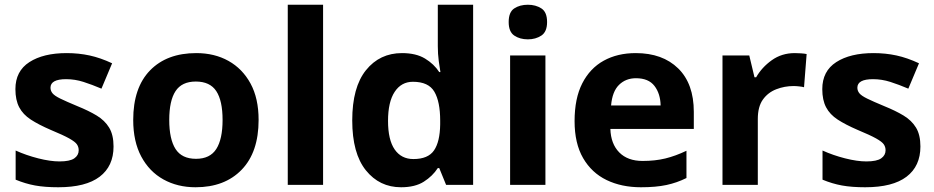

<svg xmlns="http://www.w3.org/2000/svg" viewBox="-20 -780 3941 810"><path d="M459 -162Q459 -79 400.5 -34.5Q342 10 226 10Q169 10 128 2.5Q87 -5 46 -22V-145Q90 -125 141 -112Q192 -99 231 -99Q275 -99 293.5 -112Q312 -125 312 -146Q312 -160 304.5 -171Q297 -182 272 -196Q247 -210 194 -232Q143 -254 110 -275.5Q77 -297 61 -327.5Q45 -358 45 -404Q45 -480 104 -518Q163 -556 261 -556Q312 -556 358 -546Q404 -536 453 -513L408 -406Q368 -423 332 -434.5Q296 -446 259 -446Q193 -446 193 -410Q193 -397 201.5 -386.5Q210 -376 234.5 -364Q259 -352 307 -332Q354 -313 388 -292.5Q422 -272 440.5 -241.5Q459 -211 459 -162Z M1071 -274Q1071 -138 999.5 -64Q928 10 805 10Q729 10 669.5 -23Q610 -56 576 -119.5Q542 -183 542 -274Q542 -410 613 -483Q684 -556 808 -556Q885 -556 944 -523Q1003 -490 1037 -427.5Q1071 -365 1071 -274ZM694 -274Q694 -193 720.5 -151.5Q747 -110 807 -110Q866 -110 892.5 -151.5Q919 -193 919 -274Q919 -355 892.5 -395.5Q866 -436 806 -436Q747 -436 720.5 -395.5Q694 -355 694 -274Z M1343 0H1194V-760H1343Z M1672 10Q1581 10 1523.5 -61.5Q1466 -133 1466 -272Q1466 -412 1524 -484Q1582 -556 1676 -556Q1735 -556 1773 -533Q1811 -510 1833 -476H1838Q1835 -492 1831 -522.5Q1827 -553 1827 -585V-760H1976V0H1862L1833 -71H1827Q1805 -37 1768 -13.5Q1731 10 1672 10ZM1724 -109Q1786 -109 1811 -145.5Q1836 -182 1837 -255V-271Q1837 -351 1812.5 -393Q1788 -435 1722 -435Q1673 -435 1645 -392.5Q1617 -350 1617 -270Q1617 -190 1645 -149.5Q1673 -109 1724 -109Z M2207 -760Q2240 -760 2264 -744.5Q2288 -729 2288 -687Q2288 -646 2264 -630Q2240 -614 2207 -614Q2173 -614 2149.5 -630Q2126 -646 2126 -687Q2126 -729 2149.5 -744.5Q2173 -760 2207 -760ZM2281 -546V0H2132V-546Z M2662 -556Q2775 -556 2841 -491.5Q2907 -427 2907 -308V-236H2555Q2557 -173 2592.5 -137Q2628 -101 2691 -101Q2744 -101 2787 -111.5Q2830 -122 2876 -144V-29Q2836 -9 2791.5 0.5Q2747 10 2684 10Q2602 10 2539 -20.5Q2476 -51 2440 -113Q2404 -175 2404 -269Q2404 -365 2436.5 -428.5Q2469 -492 2527 -524Q2585 -556 2662 -556ZM2663 -450Q2620 -450 2591.5 -422Q2563 -394 2558 -335H2767Q2766 -385 2741 -417.5Q2716 -450 2663 -450Z M3333 -556Q3344 -556 3359 -555Q3374 -554 3383 -552L3372 -412Q3365 -414 3351.5 -415.5Q3338 -417 3328 -417Q3290 -417 3255 -403.5Q3220 -390 3198.5 -360Q3177 -330 3177 -278V0H3028V-546H3141L3163 -454H3170Q3194 -496 3236 -526Q3278 -556 3333 -556Z M3863 -162Q3863 -79 3804.5 -34.5Q3746 10 3630 10Q3573 10 3532 2.5Q3491 -5 3450 -22V-145Q3494 -125 3545 -112Q3596 -99 3635 -99Q3679 -99 3697.5 -112Q3716 -125 3716 -146Q3716 -160 3708.5 -171Q3701 -182 3676 -196Q3651 -210 3598 -232Q3547 -254 3514 -275.5Q3481 -297 3465 -327.5Q3449 -358 3449 -404Q3449 -480 3508 -518Q3567 -556 3665 -556Q3716 -556 3762 -546Q3808 -536 3857 -513L3812 -406Q3772 -423 3736 -434.5Q3700 -446 3663 -446Q3597 -446 3597 -410Q3597 -397 3605.5 -386.5Q3614 -376 3638.5 -364Q3663 -352 3711 -332Q3758 -313 3792 -292.5Q3826 -272 3844.5 -241.5Q3863 -211 3863 -162Z"/></svg>

Font: Noto Sans Devanagari UI
Style: Bold
Weight: 700
Designer: Jelle Bosma - Monotype Design Team
Foundry: Monotype Imaging Inc.
Version: Version 2.004; ttfautohint (v1.8.4.7-5d5b)